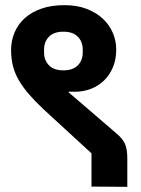

<svg xmlns="http://www.w3.org/2000/svg" viewBox="-20 -725 547 745"><path d="M335 -130 150 -300Q117 -331 93.5 -358Q70 -385 54 -412Q38 -439 30.5 -468Q23 -497 23 -531Q23 -567 36.5 -599Q50 -631 76 -654.5Q102 -678 140.5 -691.5Q179 -705 230 -705Q279 -705 316.5 -690.5Q354 -676 379.5 -652Q405 -628 418 -597Q431 -566 431 -533Q431 -494 418 -463.5Q405 -433 383 -412Q361 -391 332 -380Q303 -369 271 -369Q268 -369 261 -369Q254 -369 249 -370L246 -367L432 -207Q457 -186 465.5 -165.5Q474 -145 474 -110V0L335 -1ZM226 -452Q263 -452 282 -471.5Q301 -491 301 -521V-533Q301 -563 282 -582.5Q263 -602 226 -602Q189 -602 170 -582.5Q151 -563 151 -533V-521Q151 -491 170 -471.5Q189 -452 226 -452Z"/></svg>

Font: IBM Plex Sans Devanagari
Style: Bold
Weight: 700
Designer: Mike Abbink, Paul van der Laan, Pieter van Rosmalen, Erin McLaughlin
Foundry: Bold Monday
Version: Version 1.1